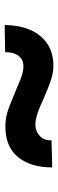

<svg xmlns="http://www.w3.org/2000/svg" viewBox="266 -760 248 820"><g transform="rotate(-90 390.0 -350.0)"><path d="M518 -246Q497 -246 473.5 -252Q450 -258 426.5 -268Q403 -278 378 -288Q357 -298 337 -306Q317 -314 299.5 -318.5Q282 -323 267 -323Q241 -323 220 -304.5Q199 -286 201 -254L85 -251Q85 -343 129 -397Q173 -451 259 -451Q278 -451 296.5 -448Q315 -445 333 -438.5Q351 -432 368.5 -425Q386 -418 402 -411Q423 -403 443 -394Q463 -385 481.5 -379.5Q500 -374 517 -374Q546 -374 562 -395.5Q578 -417 577 -452L693 -454Q693 -396 674 -349Q655 -302 616 -274Q577 -246 518 -246Z"/></g></svg>

Font: Lexend Peta SemiBold
Style: Regular
Weight: 600
Designer: Bonnie Shaver-Troup, Thomas Jockin
Foundry: Lexend
Version: Version 1.007